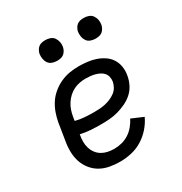

<svg xmlns="http://www.w3.org/2000/svg" viewBox="-172 -860 944 995"><g transform="rotate(-30 300.0 -362.0)"><path d="M262 8Q231 8 200.5 2.5Q170 -3 144.5 -17.5Q119 -32 100.5 -55.5Q82 -79 73 -107Q64 -135 63.5 -166.5Q63 -198 69 -230L85 -330Q90 -357 99.5 -383.5Q109 -410 124.5 -433.5Q140 -457 163 -476Q186 -495 212.5 -507Q239 -519 266 -523.5Q293 -528 320 -528Q346 -528 372 -525Q398 -522 421.5 -514Q445 -506 466 -492Q487 -478 500 -457.5Q513 -437 517 -411.5Q521 -386 516 -360Q512 -335 500 -310.5Q488 -286 468 -268Q448 -250 423.5 -238.5Q399 -227 374 -220Q349 -213 323.5 -211Q298 -209 273 -209Q242 -209 211 -211Q180 -213 150 -220V-218Q146 -198 146 -178Q146 -158 151.5 -140Q157 -122 168 -107Q179 -92 195 -82.5Q211 -73 229.5 -69Q248 -65 268 -65Q290 -65 312.5 -70.5Q335 -76 355 -88.5Q375 -101 391 -120Q407 -139 417 -160L487 -130Q472 -98 448 -71Q424 -44 393.5 -25.5Q363 -7 329 0.5Q295 8 262 8ZM273 -282Q289 -282 305.5 -283Q322 -284 338 -287.5Q354 -291 370 -297.5Q386 -304 400.5 -314.5Q415 -325 423.5 -340Q432 -355 435 -371Q437 -385 434 -399Q431 -413 422 -423Q413 -433 401 -439Q389 -445 376 -448.5Q363 -452 348.5 -453.5Q334 -455 320 -455Q302 -455 283.5 -451.5Q265 -448 248 -439.5Q231 -431 216.5 -417.5Q202 -404 191.5 -387.5Q181 -371 175 -353.5Q169 -336 166 -318L162 -293Q189 -286 217 -284Q245 -282 273 -282ZM469 -608Q455 -608 441 -613Q427 -618 419 -629.5Q411 -641 408.5 -655.5Q406 -670 408 -685Q410 -695 415.5 -705Q421 -715 429.5 -721.5Q438 -728 448.5 -730Q459 -732 470 -732Q484 -732 498 -727Q512 -722 520 -710.5Q528 -699 531 -684.5Q534 -670 531 -655Q529 -645 523.5 -635Q518 -625 509.5 -618.5Q501 -612 490.5 -610Q480 -608 469 -608ZM239 -608Q225 -608 211 -613Q197 -618 189 -629.5Q181 -641 178.5 -655.5Q176 -670 178 -685Q180 -695 185.5 -705Q191 -715 199.5 -721.5Q208 -728 218.5 -730Q229 -732 240 -732Q254 -732 268 -727Q282 -722 290 -710.5Q298 -699 301 -684.5Q304 -670 301 -655Q299 -645 293.5 -635Q288 -625 279.5 -618.5Q271 -612 260.5 -610Q250 -608 239 -608Z"/></g></svg>

Font: Iosevka HT Extended
Style: Italic
Weight: 400
Width: 7
Italic angle: -9°
Monospace: yes
Designer: Belleve Invis
Foundry: Belleve Invis
Version: Version 32.3.0; ttfautohint (v1.8.4)